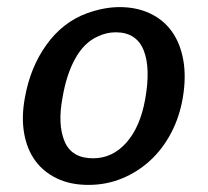

<svg xmlns="http://www.w3.org/2000/svg" viewBox="-20 -514 586 541"><path d="M229 7Q179 7 141 -11Q103 -29 79.5 -61Q56 -93 48 -138.5Q40 -184 50 -238Q65 -324 111 -388Q157 -452 226 -477Q274 -494 317 -494Q365 -494 403 -476Q441 -458 464.5 -425Q488 -392 496.5 -344.5Q505 -297 495 -238Q486 -185 462.5 -140Q439 -95 404 -62.5Q369 -30 324.5 -11.5Q280 7 229 7ZM306 -423Q280 -423 255 -411Q217 -394 192 -349Q167 -304 156 -238Q142 -163 162 -115.5Q182 -68 242 -68Q297 -68 336 -112Q375 -156 389 -234Q405 -323 384.5 -373Q364 -423 306 -423Z"/></svg>

Font: Jura
Style: Bold Italic
Weight: 700
Designer: Ed Merritt
Foundry: Ten by Twenty
Version: Version 1.007